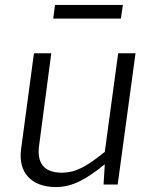

<svg xmlns="http://www.w3.org/2000/svg" viewBox="-20 -746 620 775"><path d="M203 9H206C273 9 329 -23 403 -83L398 -1H455L527 -531H457L403 -133C334 -78 290 -49 229 -49C155 -49 128 -91 138 -160L187 -531H117L65 -143C53 -51 105 8 203 9ZM202 -726 195 -671H468L476 -726Z"/></svg>

Font: Cheyenne Sans Light
Style: Italic
Weight: 300
Italic angle: -8.13011°
Designer: The Public Sans project authors (U.S. Web Design System), Libre Franklin designed by Pablo Impallari and Rodrigo Fuenzal
Foundry: The Cheyenne Sans Project Authors
Version: Version 2.007